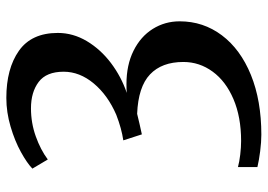

<svg xmlns="http://www.w3.org/2000/svg" viewBox="-138 -534 833 597"><g transform="rotate(-90 278.5 -235.5)"><path d="M384.3 -82Q384.3 -148.9 345.7 -185.5Q307.1 -222.2 223.1 -225.6Q212.4 -223.1 191.2 -218Q169.9 -212.9 159.2 -210.9L140.6 -268.6Q177.2 -273.9 220.2 -290.5Q281.2 -316.9 317.6 -360.6Q354 -404.3 354 -454.1Q354 -507.8 322.3 -531.7Q290.5 -555.7 240.2 -555.7Q194.8 -555.7 153.1 -540.8Q111.3 -525.9 81.1 -503.4L52.7 -551.3Q69.8 -567.9 104.2 -586.9Q138.7 -606 183.3 -619.1Q228 -632.3 272.5 -632.3Q363.3 -632.3 418.9 -593.3Q474.6 -554.2 474.6 -472.2Q474.6 -424.8 449 -381.8Q423.3 -338.9 380.9 -306.9Q338.4 -274.9 288.1 -257.8Q297.4 -258.8 315.4 -258.8Q375 -258.8 419.2 -236.8Q463.4 -214.8 487.1 -177Q510.7 -139.2 510.7 -93.3Q510.7 -20 467.3 37.8Q423.8 95.7 344 128.2Q264.2 160.6 158.2 160.6Q135.7 160.6 106.9 157Q78.1 153.3 57.6 148.4V87.9Q73.7 92.3 96.4 95Q119.1 97.7 138.7 97.7Q212.9 97.7 268.6 74Q324.2 50.3 354.2 9.3Q384.3 -31.7 384.3 -82Z"/></g></svg>

Font: Merriweather
Style: Regular
Weight: 400
Designer: Eben Sorkin
Foundry: Eben Sorkin
Version: Version 1.584; ttfautohint (v1.6)